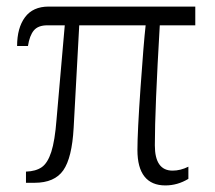

<svg xmlns="http://www.w3.org/2000/svg" viewBox="-20 -556 655 584"><path d="M398 -100Q398 -154 407.5 -290Q417 -426 423 -479H221L204 -167Q199 -76 172.5 -38Q146 0 85 0H59V-34Q89 -35 107 -47.5Q125 -60 136 -94Q147 -128 152 -193L177 -479H124Q96 -479 83 -463.5Q70 -448 65 -416H32Q32 -471 56 -503.5Q80 -536 128 -536H574V-479H466Q451 -224 451 -114Q451 -37 505 -37Q529 -37 553 -49V-12Q520 8 483 8Q441 8 419.5 -19Q398 -46 398 -100Z"/></svg>

Font: Noto Serif Light
Style: Regular
Weight: 300
Designer: Monotype Design Team
Foundry: Monotype Imaging Inc.
Version: Version 1.001